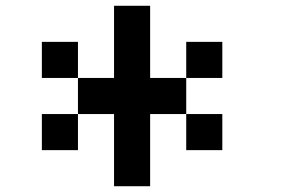

<svg xmlns="http://www.w3.org/2000/svg" viewBox="-20 -895 1040 665"><path d="M625 -500H750V-375H625ZM125 -500H250V-375H125ZM125 -750H250V-625H125ZM625 -750H750V-625H625ZM375 -875H500V-625H625V-500H500V-250H375V-500H250V-625H375Z"/></svg>

Font: Pixel Operator Mono 8
Style: Regular
Weight: 400
Monospace: yes
Designer: Jayvee Enaguas (HarvettFox96)
Foundry: The Grandoplex Project
Version: Version 1.5.0 (October 25, 2015)